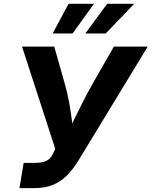

<svg xmlns="http://www.w3.org/2000/svg" viewBox="-20 -967 779 987"><path d="M80.1 0 101.6 -129.9H160.6Q197.3 -129.9 218.3 -140.1Q239.3 -150.4 250.5 -173.8L264.2 -201.2L93.3 -727.5H258.8L310.1 -546.9Q326.2 -492.2 335.2 -441.9Q344.2 -391.6 349.9 -345.9Q355.5 -300.3 361.3 -259.3H315.9Q335.9 -300.3 357.7 -345.7Q379.4 -391.1 405 -441.2Q430.7 -491.2 461.9 -546.9L565.4 -727.5H739.3L382.8 -141.1Q354.5 -95.2 322.8 -63.7Q291 -32.2 250.7 -16.1Q210.4 0 156.2 0ZM353 -794.9H250.5L332.5 -947.3H462.9ZM523.4 -794.9H418.5L530.8 -947.3H669.9Z"/></svg>

Font: Inter 20pt
Style: Bold Italic
Weight: 700
Italic angle: -9.3988°
Version: Version 4.001;git-66647c0bb